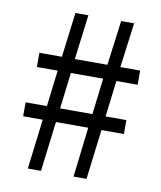

<svg xmlns="http://www.w3.org/2000/svg" viewBox="-76 -711 649 773"><g transform="rotate(10 248.5 -325.0)"><path d="M115 -204H35V-261H122L140 -409H55V-467H147L170 -650H223L200 -467H333L357 -650H410L386 -467H467V-409H380L362 -261H447V-204H355L330 0H277L301 -204H169L144 0H90ZM308 -261 326 -409H194L176 -261Z"/></g></svg>

Font: Myanmar Sanpya
Style: Regular
Weight: 400
Designer: Danh Hong
Foundry: Google Inc.
Version: Version 2.00 November 22, 2015